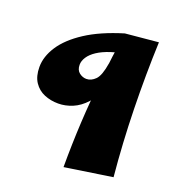

<svg xmlns="http://www.w3.org/2000/svg" viewBox="-139 -566 895 985"><g transform="rotate(20 309.0 -73.5)"><path d="M181 14Q140 14 105 -0.5Q70 -15 48.5 -47Q27 -79 27 -130Q27 -187 64.5 -244.5Q102 -302 180 -353Q258 -404 380 -441L442 -347Q386 -340 343.5 -326Q301 -312 273 -293.5Q245 -275 231 -253.5Q217 -232 217 -211Q217 -182 235 -168Q253 -154 274 -154Q300 -154 322.5 -176.5Q345 -199 356 -268L412 -299Q407 -210 385 -150Q363 -90 330 -54Q297 -18 258.5 -2Q220 14 181 14ZM319 311Q319 185 325.5 65.5Q332 -54 345.5 -178.5Q359 -303 380 -441L560 -458Q553 -280 557 -94Q561 92 578 272Z"/></g></svg>

Font: Marhey Light
Style: Bold
Weight: 700
Version: Version 1.000